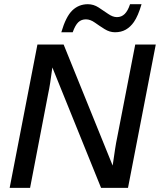

<svg xmlns="http://www.w3.org/2000/svg" viewBox="-20 -902 768 922"><path d="M211.4 -452.1 124.5 0H26.4L159.7 -688H285.6L521 -106.9Q527.8 -154.3 532.7 -186.3Q537.6 -218.3 542.5 -240.7L629.4 -688H728L594.7 0H465.3L231.4 -578.1Q226.1 -537.1 221.2 -505.6Q216.3 -474.1 211.4 -452.1ZM532.2 -747.1Q506.3 -747.1 481.9 -762.5Q457.5 -777.8 435.5 -793.5Q413.6 -809.1 392.6 -809.1Q370.6 -809.1 356 -795.2Q341.3 -781.2 329.1 -747.1H274.4Q296.4 -822.3 327.4 -852.1Q358.4 -881.8 401.9 -881.8Q429.2 -881.8 453.4 -866.2Q477.5 -850.6 499.5 -835.2Q521.5 -819.8 541.5 -819.8Q563.5 -819.8 578.9 -835Q594.2 -850.1 604.5 -881.8H659.7Q643.1 -825.2 623 -796.4Q606.4 -772.5 584.2 -759.8Q562 -747.1 532.2 -747.1Z"/></svg>

Font: Arimo Medium
Style: Italic
Weight: 500
Italic angle: -12°
Designer: Steve Matteson
Foundry: Monotype Imaging Inc.
Version: Version 1.33